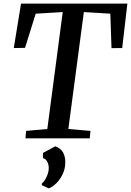

<svg xmlns="http://www.w3.org/2000/svg" viewBox="-20 -763 722 1059"><path d="M120.5 0 124 -41 241 -51.5 326 -696.5 177 -687.5 118 -499 56 -498 96 -743H682.5L654 -498L595 -497.5L588.5 -687.5L442.5 -696.5L357 -51.5L479 -41L475 0ZM210.5 258.5 211 249Q221.5 241 230 226.2Q238.5 211.5 244 194.5Q249.5 177.5 249 162Q248.5 143.5 240.2 128.2Q232 113 217 109V80.5L285 44Q315.5 55 328.2 78.5Q341 102 340 135.5Q339.5 168.5 325.5 197.8Q311.5 227 291 247.5Q270.5 268 249.5 276Z"/></svg>

Font: Merriweather 36pt Medium
Style: Italic
Weight: 500
Italic angle: -7.8°
Version: Version 2.101